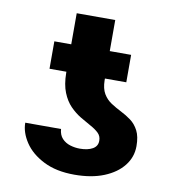

<svg xmlns="http://www.w3.org/2000/svg" viewBox="-77 -730 737 808"><g transform="rotate(10 291.5 -325.5)"><path d="M372.6 -149.4Q372.6 -168.9 359.4 -181.6Q346.2 -194.3 325 -205.8Q303.7 -217.3 279.8 -231.7Q255.9 -246.1 234.6 -267.8Q213.4 -289.6 200 -323Q186.5 -356.4 186 -405.8V-661.1H350.6V-403.3Q351.1 -368.2 364 -346.4Q377 -324.7 397.5 -311.3Q418 -297.9 440.9 -286.4Q463.9 -274.9 484.4 -259.8Q504.9 -244.6 517.8 -219.7Q530.8 -194.8 530.8 -153.8Q530.8 -106.9 501.7 -70.1Q472.7 -33.2 419.7 -11.7Q366.7 9.8 293.9 9.8Q215.8 9.8 161.9 -17.6Q107.9 -44.9 80.3 -86.7Q52.7 -128.4 52.7 -169.9H205.6Q207.5 -144.5 221.4 -129.6Q235.4 -114.7 255.9 -108.4Q276.4 -102.1 297.4 -102.1Q331.5 -102.1 352.3 -114Q373 -126 372.6 -149.4ZM441.9 -528.3V-411.1H113.8V-528.3Z"/></g></svg>

Font: Inter 17pt ExtraBold
Style: Regular
Weight: 800
Version: Version 4.001;git-66647c0bb